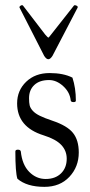

<svg xmlns="http://www.w3.org/2000/svg" viewBox="-20 -706 345 739"><path d="M149.9 -491.2 55.2 -676.8Q53.7 -680.7 59.6 -684.3Q65.4 -688 68.8 -684.1L153.8 -573.2Q164.6 -561 166 -561Q167.5 -561 176.8 -573.2L264.2 -684.1Q266.6 -687.5 273.7 -684.6Q280.8 -681.6 278.8 -676.8L182.1 -491.2Q173.8 -478 166 -478Q158.2 -478 149.9 -491.2ZM150.9 13.2Q83 13.2 46.9 -18.1Q39.1 -43 39.1 -123Q39.1 -129.9 48.8 -129.9Q58.6 -129.9 60.1 -123Q65.4 -71.8 92.5 -44.4Q119.6 -17.1 155.8 -17.1Q192.9 -17.1 214.8 -38.6Q236.8 -60.1 236.8 -95.2Q236.8 -126 215.8 -148.2Q194.8 -170.4 147.9 -185.1Q45.9 -216.8 45.9 -308.1Q45.9 -357.9 80.8 -391.4Q115.7 -424.8 170.9 -424.8Q224.1 -424.8 258.8 -407.2Q272 -367.2 272 -318.8Q272 -313 263.2 -313Q252 -313 252 -320.8Q248.5 -351.6 222.9 -374.8Q197.3 -397.9 168.9 -397.9Q132.3 -397.9 112.1 -378.9Q91.8 -359.9 91.8 -328.1Q91.8 -310.5 94.2 -300.3Q96.7 -290 106.2 -279.5Q115.7 -269 133.5 -260.3Q151.4 -251.5 182.1 -241.2Q238.8 -222.2 261 -194.3Q283.2 -166.5 283.2 -119.1Q283.2 -64 247.1 -25.4Q210.9 13.2 150.9 13.2Z"/></svg>

Font: Junicode SmCond Light
Style: Regular
Weight: 300
Width: 4
Designer: Peter S. Baker
Version: Version 2.206